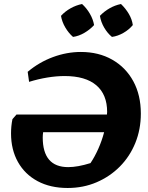

<svg xmlns="http://www.w3.org/2000/svg" viewBox="-20 -925 737 957"><path d="M317 12Q231 12 167.5 -22Q104 -56 69.5 -117.5Q35 -179 35 -260Q35 -297 42 -331L62 -354H513Q514 -361 514 -367Q514 -454 460 -500Q406 -546 302 -546Q261 -546 215.5 -538.5Q170 -531 125 -517L118 -567Q175 -615 244 -640.5Q313 -666 383 -666Q472 -666 539.5 -627.5Q607 -589 644.5 -520Q682 -451 682 -359Q682 -280 654.5 -212.5Q627 -145 577.5 -95Q528 -45 461.5 -16.5Q395 12 317 12ZM193 -240Q193 -92 320 -92Q367 -92 431 -112Q452 -143 470 -183.5Q488 -224 499 -266H195Q193 -252 193 -240ZM389 -905Q412 -884 428 -856.5Q444 -829 449 -800Q429 -778 401 -761.5Q373 -745 344 -741Q322 -760 305.5 -788Q289 -816 284 -846Q304 -868 331.5 -883.5Q359 -899 389 -905ZM583 -905Q606 -883 622 -856Q638 -829 642 -800Q623 -777 595 -761Q567 -745 538 -741Q516 -759 499.5 -787Q483 -815 478 -846Q499 -868 526 -883.5Q553 -899 583 -905Z"/></svg>

Font: Piazzolla
Style: Bold Italic
Weight: 700
Italic angle: -11.3°
Designer: Juan Pablo del Peral
Foundry: Huerta Tipografica
Version: Version 1.330